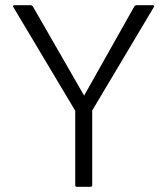

<svg xmlns="http://www.w3.org/2000/svg" viewBox="-20 -795 640 735"><path d="M31 -768Q29 -771 30.5 -773Q32 -775 35 -775H99Q102 -775 106 -770L302 -429L494 -770Q498 -775 501 -775H565Q568 -775 569.5 -773Q571 -771 569 -768L333 -372V-86Q333 -80 327 -80H274Q268 -80 268 -86V-371Z"/></svg>

Font: Gowun Dodum
Style: Regular
Weight: 400
Designer: Yanghee Ryu
Foundry: Yanghee Ryu
Version: Version 2.000